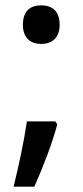

<svg xmlns="http://www.w3.org/2000/svg" viewBox="-20 -572 313 721"><path d="M66 -479C66 -428 96 -407 135 -407C173 -407 204 -428 204 -479C204 -533 173 -552 135 -552C96 -552 66 -533 66 -479ZM195 -105 188 -116H81C71 -46 50 53 31 129H109C141 57 177 -35 195 -105Z"/></svg>

Font: Noto Sans Bamum Medium
Style: Regular
Weight: 500
Designer: Monotype Design Team
Foundry: Monotype Imaging Inc.
Version: Version 2.002